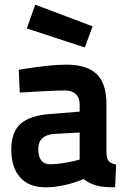

<svg xmlns="http://www.w3.org/2000/svg" viewBox="-20 -786 572 817"><path d="M433 -342V-136Q434 -110 443 -100Q452 -90 474 -86L470 11Q415 11 388 3Q361 -5 336 -24Q250 11 173 11Q103 11 65.5 -31.5Q28 -74 28 -149Q28 -226 69 -260.5Q110 -295 195 -301L319 -311V-341Q319 -370 302.5 -385.5Q286 -401 257 -401Q224 -401 176 -398.5Q128 -396 96 -394L64 -392L60 -489Q189 -511 263 -511Q348 -511 390.5 -471.5Q433 -432 433 -342ZM319 -222 209 -216Q143 -210 143 -152Q143 -87 194 -87Q218 -87 249 -92Q280 -97 300 -102L319 -107ZM130 -766 374 -674 341 -584 94 -665Z"/></svg>

Font: TitilliumText22L Rg
Style: Bold
Weight: 700
Designer: Campivisivi
Foundry: Campivisivi
Version: 1.000